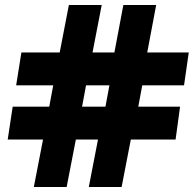

<svg xmlns="http://www.w3.org/2000/svg" viewBox="-20 -752 789 772"><path d="M153 -191H11L31 -323H178L194 -409H45L66 -541H220L257 -732H389L352 -541H440L476 -732H608L572 -541H739L720 -409H552L536 -323H704L686 -191H506L469 0H337L374 -191H285L248 0H116ZM404 -323 420 -409H326L310 -323Z"/></svg>

Font: Exo Black
Style: Regular
Weight: 900
Designer: Natanael Gama
Foundry: Natanael Gama
Version: Version 1.500; ttfautohint (v1.6)